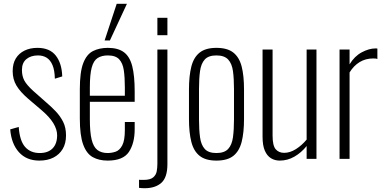

<svg xmlns="http://www.w3.org/2000/svg" viewBox="-20 -840 2035 1015"><path d="M188 9Q120 9 80 -35.5Q40 -80 34 -156L79 -169Q84 -96 112.5 -63.5Q141 -31 190 -31Q234 -31 258 -55.5Q282 -80 282 -125Q282 -156 261.5 -189.5Q241 -223 197 -260L130 -317Q87 -354 67 -387.5Q47 -421 47 -464Q47 -504 63.5 -531Q80 -558 109.5 -572.5Q139 -587 178 -587Q243 -587 275 -546Q307 -505 309 -436L270 -424Q269 -469 257.5 -496Q246 -523 226.5 -535Q207 -547 181 -547Q143 -547 119.5 -527.5Q96 -508 96 -470Q96 -438 108.5 -414.5Q121 -391 155 -360L224 -299Q250 -277 274 -252Q298 -227 313.5 -196.5Q329 -166 329 -124Q329 -82 311.5 -52.5Q294 -23 262.5 -7Q231 9 188 9Z M549 9Q503 9 470 -9.5Q437 -28 419.5 -76.5Q402 -125 402 -214V-368Q402 -459 420 -506Q438 -553 471.5 -570Q505 -587 550 -587Q604 -587 635 -564Q666 -541 679 -490.5Q692 -440 692 -357V-302H455V-210Q455 -141 464.5 -102Q474 -63 495 -47Q516 -31 549 -31Q570 -31 591 -38Q612 -45 626 -71Q640 -97 640 -152V-195H692V-157Q692 -83 661.5 -37Q631 9 549 9ZM455 -334H640V-379Q640 -431 634.5 -468.5Q629 -506 610 -526.5Q591 -547 550 -547Q518 -547 496.5 -533.5Q475 -520 465 -483.5Q455 -447 455 -378ZM533 -626 597 -820H651L561 -626Z M745 155Q741 155 729.5 154.5Q718 154 715 153V110Q717 111 727 111Q737 111 739 111Q774 111 789.5 98Q805 85 808.5 65.5Q812 46 812 25V-578H865V28Q865 98 833 126.5Q801 155 745 155ZM812 -654V-746H865V-654Z M1124 9Q1067 9 1035.5 -16Q1004 -41 991.5 -90Q979 -139 979 -211V-367Q979 -439 991.5 -488Q1004 -537 1035.5 -562Q1067 -587 1124 -587Q1182 -587 1213.5 -562Q1245 -537 1257.5 -488.5Q1270 -440 1270 -367V-211Q1270 -139 1257.5 -90Q1245 -41 1213.5 -16Q1182 9 1124 9ZM1124 -31Q1166 -31 1186 -52.5Q1206 -74 1211.5 -114Q1217 -154 1217 -209V-369Q1217 -425 1211.5 -464.5Q1206 -504 1186 -525.5Q1166 -547 1124 -547Q1082 -547 1062.5 -525.5Q1043 -504 1037.5 -464.5Q1032 -425 1032 -369V-209Q1032 -154 1037.5 -114Q1043 -74 1062.5 -52.5Q1082 -31 1124 -31Z M1459 9Q1433 9 1412.5 -3.5Q1392 -16 1380 -43.5Q1368 -71 1368 -117V-578H1421V-123Q1421 -70 1437.5 -51Q1454 -32 1482 -32Q1513 -32 1544 -51.5Q1575 -71 1601 -102V-578H1653V0H1601V-68Q1573 -33 1536.5 -12Q1500 9 1459 9Z M1775 0V-578H1828V-500Q1854 -543 1892.5 -563.5Q1931 -584 1965 -584Q1967 -584 1969.5 -584Q1972 -584 1975 -583V-528Q1971 -530 1964.5 -530.5Q1958 -531 1953 -531Q1913 -531 1881.5 -512Q1850 -493 1828 -457V0Z"/></svg>

Font: Oswald ExtraLight
Style: Regular
Weight: 250
Designer: Vernon Adams
Foundry: Vernon Adams
Version: Version 4.103;gftools[0.9.33.dev8+g029e19f]